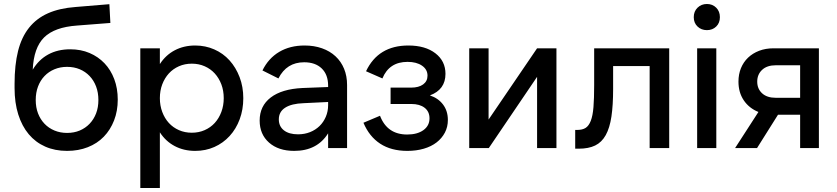

<svg xmlns="http://www.w3.org/2000/svg" viewBox="-20 -742 4194 962"><path d="M316 14Q255 14 206.5 -7.5Q158 -29 124 -69.5Q90 -110 71.5 -168.5Q53 -227 53 -301V-322Q53 -417 70.5 -486.5Q88 -556 125.5 -603Q163 -650 220.5 -675.5Q278 -701 359 -707L528 -721L533 -627L366 -614Q253 -606 201 -554.5Q149 -503 144 -393Q174 -443 221.5 -469Q269 -495 332 -495Q385 -495 428.5 -476.5Q472 -458 503.5 -425Q535 -392 552.5 -345.5Q570 -299 570 -243Q570 -186 551.5 -138.5Q533 -91 500 -57Q467 -23 420 -4.5Q373 14 316 14ZM316 -76Q351 -76 379.5 -88Q408 -100 429 -122Q450 -144 461.5 -174Q473 -204 473 -241Q473 -278 461.5 -308.5Q450 -339 429 -361Q408 -383 379.5 -395Q351 -407 316 -407Q282 -407 253 -395Q224 -383 203 -361Q182 -339 170.5 -308.5Q159 -278 159 -241Q159 -204 170.5 -174Q182 -144 203 -122Q224 -100 253 -88Q282 -76 316 -76Z M683 -500H781V-421Q810 -466 855.5 -490Q901 -514 958 -514Q1009 -514 1053.5 -494.5Q1098 -475 1130 -439.5Q1162 -404 1180.5 -355.5Q1199 -307 1199 -250Q1199 -193 1181 -144.5Q1163 -96 1130.5 -60.5Q1098 -25 1054 -5.5Q1010 14 958 14Q901 14 855.5 -10Q810 -34 781 -79V200H683ZM941 -77Q976 -77 1005.5 -90Q1035 -103 1056 -126Q1077 -149 1089 -181Q1101 -213 1101 -250Q1101 -288 1089 -319.5Q1077 -351 1056 -374Q1035 -397 1005.5 -410Q976 -423 941 -423Q906 -423 876.5 -410Q847 -397 826 -374Q805 -351 793 -319.5Q781 -288 781 -250Q781 -213 793 -181Q805 -149 826 -126Q847 -103 876.5 -90Q906 -77 941 -77Z M1281 -138Q1281 -211 1336.5 -253.5Q1392 -296 1495 -301L1624 -306V-313Q1624 -368 1592 -399Q1560 -430 1504 -430Q1416 -430 1375 -349L1295 -389Q1325 -450 1379 -482Q1433 -514 1506 -514Q1554 -514 1593.5 -500Q1633 -486 1661 -460Q1689 -434 1704 -397.5Q1719 -361 1719 -316V0H1624V-74Q1569 14 1454 14Q1375 14 1328 -27.5Q1281 -69 1281 -138ZM1473 -69Q1506 -69 1533.5 -80Q1561 -91 1581 -110.5Q1601 -130 1612.5 -157Q1624 -184 1624 -215V-231L1501 -225Q1441 -223 1409 -202.5Q1377 -182 1377 -144Q1377 -109 1402.5 -89Q1428 -69 1473 -69Z M2021 14Q1940 14 1885 -22Q1830 -58 1801 -127L1884 -162Q1920 -68 2020 -68Q2071 -68 2101.5 -90Q2132 -112 2132 -149Q2132 -183 2107.5 -202Q2083 -221 2041 -221H1937V-303H2040Q2078 -303 2100 -319Q2122 -335 2122 -363Q2122 -394 2094.5 -413Q2067 -432 2022 -432Q1930 -432 1896 -349L1814 -385Q1875 -514 2026 -514Q2111 -514 2161.5 -475Q2212 -436 2212 -372Q2212 -293 2134 -264Q2176 -250 2200 -218Q2224 -186 2224 -141Q2224 -106 2209 -77.5Q2194 -49 2167.5 -28.5Q2141 -8 2103.5 3Q2066 14 2021 14Z M2428 -500V-143L2671 -500H2768V0H2671V-357L2429 0H2331V-500Z M2862 -91H2872Q2898 -91 2914 -101Q2930 -111 2940 -136.5Q2950 -162 2953.5 -205.5Q2957 -249 2957 -316V-500H3333V0H3235V-411H3052V-296Q3052 -215 3043.5 -158Q3035 -101 3015 -65Q2995 -29 2962 -13Q2929 3 2880 3H2862Z M3473 -500H3569V0H3473ZM3522 -591Q3494 -591 3475 -609Q3456 -627 3456 -656Q3456 -685 3475 -703.5Q3494 -722 3522 -722Q3550 -722 3568.5 -703.5Q3587 -685 3587 -656Q3587 -627 3568.5 -609Q3550 -591 3522 -591Z M4083 -500V0H3989V-167H3878L3773 0H3663L3780 -181Q3733 -200 3706.5 -239.5Q3680 -279 3680 -333Q3680 -370 3692.5 -400.5Q3705 -431 3728 -453Q3751 -475 3783.5 -487.5Q3816 -500 3856 -500ZM3989 -415H3867Q3823 -415 3798.5 -392Q3774 -369 3774 -333Q3774 -297 3798.5 -274.5Q3823 -252 3867 -252H3989Z"/></svg>

Font: NT Somic Medium
Style: Regular
Weight: 500
Designer: Ravid Balaliev — lead type designer, mastering
Michael Voronin — secret advisor, marketing
Ivan Kovalenko — best boy
Foundry: NT Type
Version: Version 0.7